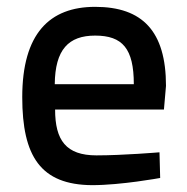

<svg xmlns="http://www.w3.org/2000/svg" viewBox="-20 -530 547 561"><path d="M262 -76C173 -76 141 -120 141 -210H459L465 -279C465 -439 396 -510 258 -510C125 -510 45 -432 45 -246C45 -73 99 10 249 11C334 11 448 -10 448 -10L446 -85C446 -85 339 -76 262 -76ZM140 -284C141 -385 180 -426 258 -426C338 -426 371 -388 371 -284Z"/></svg>

Font: TitilliumText22L
Style: 600 wt
Weight: 600
Designer: Campivisivi
Foundry: Campivisivi
Version: 1.000